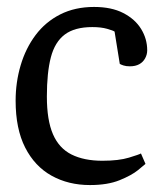

<svg xmlns="http://www.w3.org/2000/svg" viewBox="-20 -524 479 553"><path d="M239 9Q177 9 128.5 -18Q80 -45 52.5 -99Q25 -153 25 -234Q25 -287 39.5 -336Q54 -385 82.5 -423Q111 -461 153.5 -482.5Q196 -504 251 -504Q301 -504 335 -486.5Q369 -469 386.5 -440.5Q404 -412 404 -379Q404 -367 398 -356Q392 -345 381 -339Q370 -333 354 -333Q343 -333 335.5 -335.5Q328 -338 325 -340L310 -433Q306 -436 288.5 -441Q271 -446 246 -446Q195 -446 166.5 -424.5Q138 -403 126.5 -359Q115 -315 115 -246Q115 -178 132.5 -137.5Q150 -97 186 -79Q222 -61 275 -61Q322 -61 351.5 -70Q381 -79 386 -82L399 -52Q396 -49 377.5 -34Q359 -19 324.5 -5Q290 9 239 9Z"/></svg>

Font: Faustina Light
Style: Regular
Weight: 400
Version: Version 1.200